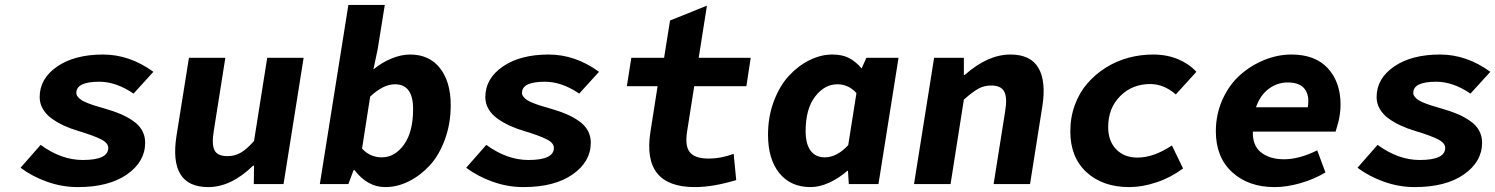

<svg xmlns="http://www.w3.org/2000/svg" viewBox="-20 -743 6036 775"><path d="M293.9 12.2Q230.5 12.2 169.7 -9.5Q108.9 -31.2 63 -65.9L144 -158.2Q227.5 -97.2 314 -97.2Q417 -97.2 417 -146Q417 -166 387.5 -180.9Q357.9 -195.8 294.9 -214.8Q263.7 -224.1 237.8 -236.1Q211.9 -248 189 -264.4Q166 -280.8 153.1 -303Q140.1 -325.2 140.1 -351.1Q140.1 -425.8 210.7 -474.4Q281.2 -522.9 396 -522.9Q503.4 -522.9 599.1 -453.1L519 -365.2Q448.7 -413.1 380.9 -413.1Q288.1 -413.1 288.1 -368.2Q288.1 -359.4 294.7 -351.6Q301.3 -343.8 310.3 -338.1Q319.3 -332.5 336.4 -325.9Q353.5 -319.3 367.4 -315.2Q381.3 -311 404.8 -304.2Q440.4 -293.9 466.8 -282.7Q493.2 -271.5 517.1 -255.1Q541 -238.8 553.5 -216.6Q565.9 -194.3 565.9 -167Q565.9 -90.3 492.7 -39.1Q419.4 12.2 293.9 12.2Z M820.8 12.2Q660.2 12.2 692.4 -194.8L742.7 -509.8H889.6L842.8 -213.9Q834 -160.2 845.9 -136.5Q857.9 -112.8 898.4 -112.8Q926.8 -112.8 950.7 -126Q974.6 -139.2 1005.4 -173.8L1058.6 -509.8H1205.6L1124.5 0H1004.4L1005.4 -74.2H1001.5Q912.6 12.2 820.8 12.2Z M1535.2 12.2Q1463.4 12.2 1411.1 -56.2H1407.2L1386.2 0H1271L1386.2 -723.1H1533.2L1504.4 -543.9L1487.3 -462.9Q1521 -490.7 1560.3 -506.8Q1599.6 -522.9 1635.3 -522.9Q1712.9 -522.9 1756.1 -467.8Q1799.3 -412.6 1799.3 -318.8Q1799.3 -244.1 1775.9 -180.2Q1752.4 -116.2 1714.6 -75.2Q1676.8 -34.2 1630.1 -11Q1583.5 12.2 1535.2 12.2ZM1521 -107.9Q1573.7 -107.9 1610.6 -159.2Q1647.5 -210.4 1647.5 -303.2Q1647.5 -402.8 1574.2 -402.8Q1526.9 -402.8 1474.1 -353L1441.4 -143.1Q1474.1 -107.9 1521 -107.9Z M2092.8 12.2Q2029.3 12.2 1968.5 -9.5Q1907.7 -31.2 1861.8 -65.9L1942.9 -158.2Q2026.4 -97.2 2112.8 -97.2Q2215.8 -97.2 2215.8 -146Q2215.8 -166 2186.3 -180.9Q2156.7 -195.8 2093.8 -214.8Q2062.5 -224.1 2036.6 -236.1Q2010.7 -248 1987.8 -264.4Q1964.8 -280.8 1951.9 -303Q1939 -325.2 1939 -351.1Q1939 -425.8 2009.5 -474.4Q2080.1 -522.9 2194.8 -522.9Q2302.2 -522.9 2397.9 -453.1L2317.9 -365.2Q2247.6 -413.1 2179.7 -413.1Q2086.9 -413.1 2086.9 -368.2Q2086.9 -359.4 2093.5 -351.6Q2100.1 -343.8 2109.1 -338.1Q2118.2 -332.5 2135.3 -325.9Q2152.3 -319.3 2166.3 -315.2Q2180.2 -311 2203.6 -304.2Q2239.3 -293.9 2265.6 -282.7Q2292 -271.5 2315.9 -255.1Q2339.8 -238.8 2352.3 -216.6Q2364.7 -194.3 2364.7 -167Q2364.7 -90.3 2291.5 -39.1Q2218.3 12.2 2092.8 12.2Z M2784.7 12.2Q2570.3 12.2 2605.5 -210.9L2634.3 -395H2510.3L2528.3 -509.8H2660.6L2684.6 -660.2L2833.5 -720.2L2800.3 -509.8H3010.3L2992.7 -395H2782.2L2753.4 -211.9Q2744.1 -153.8 2764.6 -128.4Q2785.2 -103 2839.4 -103Q2891.1 -103 2941.4 -122.1L2951.7 -16.1Q2857.9 12.2 2784.7 12.2Z M3252 12.2Q3171.4 12.2 3125.7 -44.2Q3080.1 -100.6 3080.1 -199.2Q3080.1 -272 3103.5 -334.2Q3127 -396.5 3164.3 -437Q3201.7 -477.5 3247.6 -500.2Q3293.5 -522.9 3339.8 -522.9Q3379.9 -522.9 3406.7 -509Q3433.6 -495.1 3458 -466.8L3477.1 -509.8H3606.9L3525.9 0H3406.2L3402.8 -53.2H3399.9Q3366.7 -23.9 3327.4 -5.9Q3288.1 12.2 3252 12.2ZM3309.1 -107.9Q3358.4 -107.9 3403.8 -157.2L3437 -367.2Q3405.3 -402.8 3359.9 -402.8Q3308.1 -402.8 3270 -353Q3231.9 -303.2 3231.9 -213.9Q3231.9 -161.6 3252 -134.8Q3272 -107.9 3309.1 -107.9Z M3669.4 0 3750.5 -509.8H3870.6V-440.9H3874.5Q3967.3 -522.9 4058.6 -522.9Q4140.1 -522.9 4171.6 -468.8Q4203.1 -414.6 4187.5 -314.9L4137.7 0H3990.7L4037.6 -295.9Q4046.4 -349.1 4033.4 -373.5Q4020.5 -397.9 3980.5 -397.9Q3952.1 -397.9 3928.2 -384.5Q3904.3 -371.1 3870.6 -340.8L3816.9 0Z M4538.1 12.2Q4431.6 12.2 4366 -47.6Q4300.3 -107.4 4300.3 -212.9Q4300.3 -270 4318.8 -320.1Q4337.4 -370.1 4369.4 -406.7Q4401.4 -443.4 4443.6 -470Q4485.8 -496.6 4534.7 -509.8Q4583.5 -522.9 4634.3 -522.9Q4690.4 -522.9 4735.4 -503.9Q4780.3 -484.9 4809.1 -453.1L4726.1 -361.8Q4677.7 -403.8 4623 -403.8Q4550.3 -403.8 4501.7 -355.2Q4453.1 -306.6 4453.1 -230Q4453.1 -173.8 4485.4 -140.4Q4517.6 -106.9 4571.3 -106.9Q4636.7 -106.9 4710.4 -155.8L4755.4 -63Q4706.1 -26.4 4648.4 -7.1Q4590.8 12.2 4538.1 12.2Z M5125 12.2Q5019 12.2 4953.4 -48.1Q4887.7 -108.4 4887.7 -212.9Q4887.7 -282.2 4914.8 -341.8Q4941.9 -401.4 4985.6 -440.2Q5029.3 -479 5083.5 -501Q5137.7 -522.9 5192.9 -522.9Q5289.1 -522.9 5340.1 -467Q5391.1 -411.1 5391.1 -320.8Q5391.1 -302.2 5388.4 -283.2Q5385.7 -264.2 5383.1 -253.9Q5380.4 -243.7 5376 -228.5Q5371.6 -213.4 5371.1 -211.9H5037.1Q5035.2 -155.8 5070.1 -127.9Q5105 -100.1 5163.1 -100.1Q5224.6 -100.1 5296.9 -136.2L5330.1 -46.9Q5284.2 -19.5 5229.2 -3.7Q5174.3 12.2 5125 12.2ZM5049.8 -310.1H5258.8Q5266.6 -356.9 5246.6 -383.5Q5226.6 -410.2 5177.7 -410.2Q5136.2 -410.2 5101.6 -384.8Q5066.9 -359.4 5049.8 -310.1Z M5690.4 12.2Q5627 12.2 5566.2 -9.5Q5505.4 -31.2 5459.5 -65.9L5540.5 -158.2Q5624 -97.2 5710.4 -97.2Q5813.5 -97.2 5813.5 -146Q5813.5 -166 5783.9 -180.9Q5754.4 -195.8 5691.4 -214.8Q5660.2 -224.1 5634.3 -236.1Q5608.4 -248 5585.4 -264.4Q5562.5 -280.8 5549.6 -303Q5536.6 -325.2 5536.6 -351.1Q5536.6 -425.8 5607.2 -474.4Q5677.7 -522.9 5792.5 -522.9Q5899.9 -522.9 5995.6 -453.1L5915.5 -365.2Q5845.2 -413.1 5777.3 -413.1Q5684.6 -413.1 5684.6 -368.2Q5684.6 -359.4 5691.2 -351.6Q5697.8 -343.8 5706.8 -338.1Q5715.8 -332.5 5732.9 -325.9Q5750 -319.3 5763.9 -315.2Q5777.8 -311 5801.3 -304.2Q5836.9 -293.9 5863.3 -282.7Q5889.6 -271.5 5913.6 -255.1Q5937.5 -238.8 5950 -216.6Q5962.4 -194.3 5962.4 -167Q5962.4 -90.3 5889.2 -39.1Q5815.9 12.2 5690.4 12.2Z"/></svg>

Font: Office Code Pro D Bold Italic
Style: Regular
Weight: 700
Italic angle: -9°
Designer: Nathan Rutzky & Paul D. Hunt
Foundry: Adobe Systems Incorporated
Version: Version 1.004;PS 001.004;hotconv 1.0.70;makeotf.lib2.5.58329